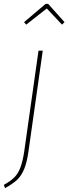

<svg xmlns="http://www.w3.org/2000/svg" viewBox="-67 -782 355 997"><path d="M-47 178Q-13 159 6.5 140Q26 121 38.5 89Q51 57 59 3L133 -519H155L81 3Q73 61 58.5 96Q44 131 21.5 152Q-1 173 -41 195ZM69 -654 58 -667 170 -762H183L268 -667L255 -654L176 -738Z"/></svg>

Font: Fira Sans Extra Condensed Thin
Style: Italic
Weight: 250
Width: 3
Italic angle: -8°
Designer: Carrois Corporate & Edenspiekermann AG
Foundry: Carrois Corporate GbR & Edenspiekermann AG
Version: Version 4.203